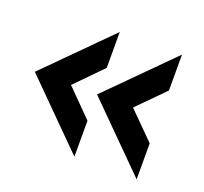

<svg xmlns="http://www.w3.org/2000/svg" viewBox="-87 -593 699 657"><g transform="rotate(20 262.0 -264.0)"><path d="M17.6 -263.7 244.1 -491.2V-360.4L149.4 -263.7L244.1 -168V-37.1ZM244.1 -263.7 470.7 -491.2V-360.4L375 -263.7L470.7 -168V-37.1Z"/></g></svg>

Font: DINish
Style: Bold
Weight: 700
Designer: Bert Driehuis
Foundry: Playbeing
Version: Version 3.008; git-95204e4c-release